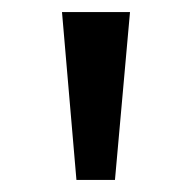

<svg xmlns="http://www.w3.org/2000/svg" viewBox="-20 -725 318 319"><path d="M107 -426 83 -705H196L171 -426Z"/></svg>

Font: Nunito Sans 7pt Expanded
Style: Regular
Weight: 400
Width: 7
Designer: Vernon Adams
Foundry: Vernon Adams
Version: Version 3.101;gftools[0.9.27]